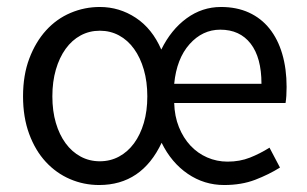

<svg xmlns="http://www.w3.org/2000/svg" viewBox="-20 -518 879 550"><path d="M264 12Q220 12 180.5 -5Q141 -22 111 -54.5Q81 -87 63.5 -134.5Q46 -182 46 -242Q46 -303 64 -350.5Q82 -398 112 -431Q142 -464 182 -481Q222 -498 266 -498Q322 -498 369 -467Q416 -436 442 -376Q470 -433 514.5 -465.5Q559 -498 613 -498Q658 -498 693 -482Q728 -466 752 -436Q776 -406 788.5 -363.5Q801 -321 801 -269Q801 -241 798 -223H479Q480 -185 492.5 -154Q505 -123 525.5 -101Q546 -79 573.5 -67Q601 -55 632 -55Q667 -55 696 -66.5Q725 -78 752 -95L782 -38Q750 -18 711 -3Q672 12 622 12Q565 12 518 -20Q471 -52 443 -109Q386 12 264 12ZM266 -56Q296 -56 321 -69.5Q346 -83 364 -107.5Q382 -132 392 -166Q402 -200 402 -242Q402 -284 392 -318.5Q382 -353 364 -378Q346 -403 321 -416.5Q296 -430 266 -430Q236 -430 211 -416.5Q186 -403 168 -378Q150 -353 140 -318.5Q130 -284 130 -242Q130 -200 140 -166Q150 -132 168 -107.5Q186 -83 211 -69.5Q236 -56 266 -56ZM479 -278H729Q729 -353 698 -393Q667 -433 611 -433Q560 -433 523 -391.5Q486 -350 479 -278Z"/></svg>

Font: CV Source Sans
Style: Regular
Weight: 400
Designer: Paul D. Hunt
Foundry: Adobe Systems Incorporated
Version: Version 3.001